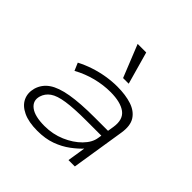

<svg xmlns="http://www.w3.org/2000/svg" viewBox="-193 -929 1109 1109"><g transform="rotate(45 362.0 -374.5)"><path d="M264 8Q193 8 147.5 -13.5Q102 -35 85 -71.5Q68 -108 80 -152Q94 -199 134.5 -227Q175 -255 250.5 -268Q326 -281 443 -281H569L561 -234H422Q322 -234 262 -225Q202 -216 173 -195.5Q144 -175 134 -142Q121 -97 157.5 -69Q194 -41 274 -41Q341 -41 399.5 -66Q458 -91 497 -130.5Q536 -170 542 -213L559 -319Q570 -389 528.5 -419.5Q487 -450 405 -450Q347 -450 287.5 -435Q228 -420 171 -389L151 -436Q189 -456 232.5 -470.5Q276 -485 321.5 -492.5Q367 -500 410 -500Q479 -500 528.5 -483.5Q578 -467 601.5 -430Q625 -393 615 -329L563 0H511L529 -115L533 -116Q506 -86 467 -57Q428 -28 378.5 -10Q329 8 264 8ZM399 -558 319 -757H389L445 -558Z"/></g></svg>

Font: Nunito Sans 7pt Expanded ExtraLight
Style: Italic
Weight: 250
Width: 7
Italic angle: -9°
Designer: Vernon Adams
Foundry: Vernon Adams
Version: Version 3.101;gftools[0.9.27]